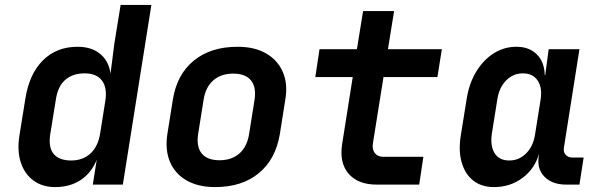

<svg xmlns="http://www.w3.org/2000/svg" viewBox="-20 -750 2440 780"><path d="M204 10Q152 10 116 -16.5Q80 -43 64.5 -90Q49 -137 59 -200L83 -349Q99 -450 154.5 -505Q210 -560 295 -560Q352 -560 387 -531Q422 -502 429 -451L445 -576L470 -730H595L479 0H357L373 -101Q351 -47 307.5 -18.5Q264 10 204 10ZM269 -98Q317 -98 348 -127Q379 -156 387 -209L408 -341Q416 -394 394 -423Q372 -452 324 -452Q276 -452 245.5 -426Q215 -400 207 -346L184 -204Q176 -150 198.5 -124Q221 -98 269 -98Z M854 10Q785 10 738 -17Q691 -44 670.5 -92.5Q650 -141 660 -206L682 -344Q698 -447 767 -503.5Q836 -560 945 -560Q1014 -560 1061 -533Q1108 -506 1129 -457.5Q1150 -409 1139 -345L1117 -206Q1100 -103 1031.5 -46.5Q963 10 854 10ZM872 -99Q921 -99 952.5 -126.5Q984 -154 992 -206L1014 -344Q1022 -396 999.5 -423.5Q977 -451 927 -451Q878 -451 846.5 -423.5Q815 -396 807 -344L785 -206Q777 -154 799.5 -126.5Q822 -99 872 -99Z M1511 0Q1434 0 1396 -44.5Q1358 -89 1370 -165L1413 -437H1261L1278 -550H1430L1455 -705H1581L1556 -550H1775L1757 -437H1538L1495 -168Q1491 -144 1502.5 -128.5Q1514 -113 1537 -113H1700L1683 0Z M1987 10Q1936 10 1902.5 -16.5Q1869 -43 1855.5 -90.5Q1842 -138 1852 -200L1876 -349Q1886 -412 1915 -459.5Q1944 -507 1986 -533.5Q2028 -560 2078 -560Q2130 -560 2161 -529Q2192 -498 2193 -445H2195L2209 -550H2334L2271 -151Q2268 -132 2278 -121Q2288 -110 2306 -110H2351L2334 0H2281Q2223 0 2191.5 -32.5Q2160 -65 2169 -117L2170 -126Q2153 -65 2103 -27.5Q2053 10 1987 10ZM2049 -98Q2089 -98 2118 -127.5Q2147 -157 2154 -206L2176 -344Q2184 -393 2164.5 -422.5Q2145 -452 2104 -452Q2064 -452 2035.5 -422.5Q2007 -393 2000 -344L1978 -206Q1971 -157 1989.5 -127.5Q2008 -98 2049 -98Z"/></svg>

Font: JetBrains Mono NL
Style: Bold Italic
Weight: 700
Italic angle: -9°
Designer: Philipp Nurullin, Konstantin Bulenkov
Foundry: JetBrains
Version: Version 2.304; ttfautohint (v1.8.4.7-5d5b)